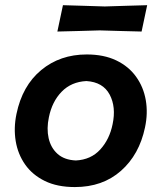

<svg xmlns="http://www.w3.org/2000/svg" viewBox="-20 -726 638 758"><path d="M275.5 12.5Q206 12.5 157 -11.5Q108 -35.5 79.2 -76.5Q50.5 -117.5 42 -169Q33.5 -220.5 45 -276Q68 -387.5 142.5 -449.2Q217 -511 322.5 -511Q390 -511 439 -487.5Q488 -464 517.2 -423.2Q546.5 -382.5 555.5 -330.8Q564.5 -279 552.5 -223Q530 -115.5 457.5 -51.5Q385 12.5 275.5 12.5ZM279.5 -92.5Q339 -95.5 375.8 -135.8Q412.5 -176 424.5 -235.5Q439 -303.5 412.8 -352.8Q386.5 -402 321 -406Q261.5 -403 223.5 -364Q185.5 -325 173 -263Q163.5 -218.5 172 -180.5Q180.5 -142.5 207.2 -118.5Q234 -94.5 279.5 -92.5ZM206.5 -601.5 228.5 -705.5Q265 -704.5 307.5 -703.2Q350 -702 393.5 -700.5Q438 -702 480.5 -703.2Q523 -704.5 561 -705.5L539 -601.5Q501.5 -602.5 459.8 -603.5Q418 -604.5 374 -606Q329.5 -604.5 286.8 -603.5Q244 -602.5 206.5 -601.5Z"/></svg>

Font: Commissioner Loud SemiBold
Style: Italic
Weight: 600
Italic angle: -12°
Designer: Kostas Bartsokas
Foundry: Kostas Bartsokas
Version: Version 1.000; ttfautohint (v1.8.3)